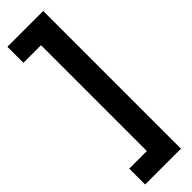

<svg xmlns="http://www.w3.org/2000/svg" viewBox="-317 -796 923 923"><g transform="rotate(-45 144.0 -334.5)"><path d="M10.5 133.8V25.8H130.2V-693.7H10.5V-802.7H254V133.8Z"/></g></svg>

Font: Pretendard GOV Variable
Style: Regular
Weight: 400
Designer: Base glyphs from Inter by Rasmus Andersson; Hangul glyphs from Noto Sans CJK(Source Han Sans) by Jang Soo-young and Kang
Foundry: Kil Hyung-jin
Version: Version 1.307;Glyphs 3.2 (3192)